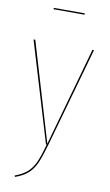

<svg xmlns="http://www.w3.org/2000/svg" viewBox="-97 -743 561 982"><g transform="rotate(10 183.0 -252.0)"><path d="M194 0Q176 63 161 97Q146 131 121.5 153.5Q97 176 54 191L52 184Q93 169 116.5 147.5Q140 126 154.5 93.5Q169 61 186 0H182L26 -518H35L188 -5L332 -518H340ZM100 -688V-695H261V-688Z"/></g></svg>

Font: Fira Sans Compressed Eight
Style: Regular
Weight: 100
Width: 1
Designer: bBox Type GmbH & Carrois Corporate GbR & Edenspiekermann AG
Foundry: bBox Type GmbH & Carrois Corporate GbR & Edenspiekermann AG
Version: Version 4.301